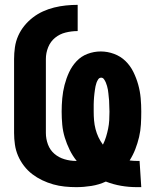

<svg xmlns="http://www.w3.org/2000/svg" viewBox="-20 -763 640 791"><path d="M544 8Q511 8 479 2.5Q447 -3 416 -15Q388 -2 356.5 3Q325 8 294 8Q270 8 246 5.5Q222 3 199 -3.5Q176 -10 154 -20.5Q132 -31 113 -45.5Q94 -60 79 -79.5Q64 -99 54.5 -121Q45 -143 41.5 -167Q38 -191 38 -215V-520Q38 -544 41.5 -568.5Q45 -593 55 -615.5Q65 -638 80.5 -657Q96 -676 115.5 -691Q135 -706 157 -716Q179 -726 203 -732Q227 -738 251.5 -740.5Q276 -743 300 -743V-635Q275 -635 250.5 -629Q226 -623 207 -607.5Q188 -592 178.5 -568.5Q169 -545 169 -520V-215Q169 -191 177.5 -168Q186 -145 204 -129.5Q222 -114 245.5 -107Q269 -100 293 -100Q294 -100 294.5 -100Q295 -100 296 -100Q279 -121 267 -145.5Q255 -170 247 -196Q239 -222 236.5 -249Q234 -276 234 -303Q234 -330 236.5 -358Q239 -386 246 -413Q253 -440 264.5 -465Q276 -490 295 -510.5Q314 -531 340.5 -541Q367 -551 395 -551Q423 -551 450 -541Q477 -531 497 -511.5Q517 -492 529.5 -466.5Q542 -441 549.5 -414Q557 -387 559.5 -359Q562 -331 562 -303Q562 -277 560.5 -250.5Q559 -224 553 -198.5Q547 -173 537.5 -148.5Q528 -124 514 -102Q522 -101 529.5 -100.5Q537 -100 545 -100Q548 -100 550.5 -100Q553 -100 555 -100L562 8Q557 8 552.5 8Q548 8 544 8ZM404 -167Q412 -183 417 -199.5Q422 -216 425.5 -233Q429 -250 430 -267.5Q431 -285 431 -303Q431 -310 430.5 -317.5Q430 -325 430 -333Q430 -341 429.5 -348.5Q429 -356 428 -363.5Q427 -371 426.5 -378.5Q426 -386 424.5 -393.5Q423 -401 421 -408.5Q419 -416 416 -423Q413 -430 408.5 -436.5Q404 -443 397 -443Q389 -443 384.5 -436Q380 -429 377.5 -422Q375 -415 373.5 -407.5Q372 -400 371 -392.5Q370 -385 369 -377.5Q368 -370 367.5 -362.5Q367 -355 366.5 -347.5Q366 -340 366 -332.5Q366 -325 366 -317.5Q366 -310 366 -303Q366 -285 367.5 -267Q369 -249 373.5 -231.5Q378 -214 385.5 -198Q393 -182 404 -167Z"/></svg>

Font: Iosevka Curly Heavy Extended
Style: Regular
Weight: 900
Width: 7
Monospace: yes
Designer: Belleve Invis
Foundry: Belleve Invis
Version: Version 11.1.0; ttfautohint (v1.8.3)